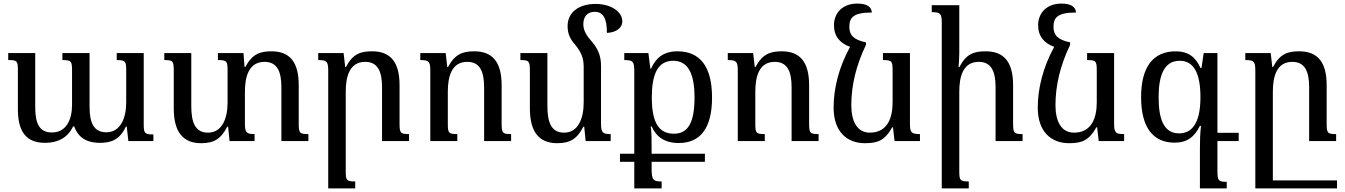

<svg xmlns="http://www.w3.org/2000/svg" viewBox="-20 -789 7526 1074"><path d="M633 -492V-453C683 -453 686 -445 686 -393V-216C686 -127 653 -49 575 -49C506 -49 481 -100 481 -191V-492H329V-453C379 -453 383 -447 383 -393V-203C383 -118 350 -48 270 -48C199 -48 177 -100 177 -191V-492H26V-453C75 -453 80 -449 80 -397V-178C80 -51 128 10 232 10C301 10 357 -16 389 -82H395C415 -25 459 10 539 10C604 10 651 -9 684 -81H689L698 0H838V-37C789 -37 784 -44 784 -93V-492Z M1651 -100V-313C1651 -443 1600 -502 1499 -502C1434 -502 1391 -487 1352 -414H1348L1342 -492H1199V-453C1249 -453 1253 -447 1253 -394V-216C1253 -127 1223 -47 1143 -47C1071 -47 1050 -106 1050 -196V-492H899V-453C948 -453 952 -447 952 -392V-182C952 -48 1006 12 1105 12C1177 12 1216 -12 1251 -80H1256L1264 0H1404V-39C1360 -39 1350 -46 1350 -98V-276C1350 -361 1372 -443 1460 -443C1531 -443 1554 -388 1554 -301V0H1705V-39C1655 -39 1651 -45 1651 -100Z M2268 -39C2219 -39 2215 -45 2215 -100V-313C2215 -443 2163 -502 2062 -502C1998 -502 1954 -489 1915 -414H1911L1902 -492H1760V-453C1807 -453 1816 -446 1816 -394V265H1967V226C1918 226 1914 220 1914 167V-276C1914 -361 1935 -443 2023 -443C2094 -443 2117 -388 2117 -301V0H2268Z M2839 -39C2790 -39 2786 -45 2786 -100V-313C2786 -443 2734 -502 2633 -502C2569 -502 2525 -487 2486 -414H2482L2473 -492H2331V-453C2378 -453 2387 -446 2387 -394V0H2538V-39C2489 -39 2485 -45 2485 -98V-276C2485 -361 2506 -443 2594 -443C2665 -443 2688 -388 2688 -301V0H2839Z M3342 -98V-421C3342 -482 3322 -523 3278 -571C3255 -599 3243 -625 3243 -654C3243 -695 3265 -723 3307 -723C3355 -723 3375 -684 3375 -605C3424 -607 3461 -631 3461 -670C3461 -722 3400 -767 3312 -767C3216 -767 3155 -719 3155 -643C3155 -599 3170 -569 3198 -538C3226 -503 3245 -470 3245 -417V-216C3245 -127 3215 -47 3135 -47C3063 -47 3042 -106 3042 -196V-492H2891V-453C2940 -453 2944 -447 2944 -392V-182C2944 -48 2998 12 3097 12C3169 12 3208 -12 3243 -80H3248L3256 0H3396V-39C3352 -39 3342 -46 3342 -98Z M3681 226C3636 226 3625 220 3625 156V116H3923V71H3625V43C3625 -1 3625 -56 3620 -82H3625C3650 -26 3695 11 3777 11C3896 11 3963 -70 3963 -243C3963 -417 3896 -502 3769 -502C3692 -502 3647 -464 3622 -405H3618L3607 -492H3472V-453C3520 -453 3528 -446 3528 -391V71H3448V116H3528V265H3681ZM3750 -41C3672 -41 3626 -93 3626 -244C3626 -371 3658 -449 3745 -449C3829 -449 3865 -378 3865 -243C3865 -106 3830 -41 3750 -41Z M4559 -39C4510 -39 4506 -45 4506 -100V-313C4506 -443 4454 -502 4353 -502C4289 -502 4245 -487 4206 -414H4202L4193 -492H4051V-453C4098 -453 4107 -446 4107 -394V0H4258V-39C4209 -39 4205 -45 4205 -98V-276C4205 -361 4226 -443 4314 -443C4385 -443 4408 -388 4408 -301V0H4559Z M4971 -77H4975L4984 0H5126V-39C5079 -39 5070 -46 5070 -98V-492H4919V-453C4969 -453 4973 -447 4973 -394V-216C4973 -131 4945 -47 4846 -47C4775 -47 4742 -109 4742 -201C4742 -311 4769 -424 4824 -538V-552C4756 -566 4731 -592 4731 -638C4731 -690 4752 -719 4857 -719C4855 -751 4829 -769 4775 -769C4693 -769 4645 -716 4645 -648C4645 -586 4679 -547 4735 -527C4672 -412 4643 -294 4643 -187C4643 -52 4718 12 4818 12C4888 12 4929 -2 4971 -77Z M5700 -39C5651 -39 5647 -45 5647 -100V-313C5647 -443 5595 -502 5494 -502C5430 -502 5385 -489 5347 -414H5342C5344 -441 5346 -466 5346 -493V-760H5192V-721C5239 -721 5248 -714 5248 -662V265H5399V226C5350 226 5346 220 5346 167V-276C5346 -361 5367 -443 5455 -443C5526 -443 5549 -388 5549 -301V0H5700Z M6113 -77H6117L6126 0H6268V-39C6221 -39 6212 -46 6212 -98V-492H6061V-453C6111 -453 6115 -447 6115 -394V-216C6115 -131 6087 -47 5988 -47C5917 -47 5884 -109 5884 -201C5884 -311 5911 -424 5966 -538V-552C5898 -566 5873 -592 5873 -638C5873 -690 5894 -719 5999 -719C5997 -751 5971 -769 5917 -769C5835 -769 5787 -716 5787 -648C5787 -586 5821 -547 5877 -527C5814 -412 5785 -294 5785 -187C5785 -52 5860 12 5960 12C6030 12 6071 -2 6113 -77Z M6842 228C6795 228 6790 222 6790 165V0H6909V-46H6790V-492H6713L6701 -409H6695C6668 -471 6625 -502 6557 -502C6430 -502 6363 -414 6363 -246C6363 -74 6431 9 6551 9C6621 9 6662 -24 6692 -85H6698C6693 -40 6692 -1 6692 44V265H6842ZM6575 -43C6490 -43 6461 -123 6461 -245C6461 -366 6491 -449 6579 -449C6658 -449 6695 -379 6695 -245C6695 -93 6643 -43 6575 -43Z M7459 220H7100V-276C7100 -361 7121 -443 7209 -443C7280 -443 7303 -388 7303 -301V0H7454V-39C7405 -39 7401 -45 7401 -100V-313C7401 -443 7349 -502 7248 -502C7184 -502 7140 -489 7101 -414H7097L7088 -492H6946V-453C6993 -453 7002 -446 7002 -394V265H7459Z"/></svg>

Font: Noto Serif Armenian
Style: Regular
Weight: 400
Designer: Monotype Design Team
Foundry: Monotype Imaging Inc.
Version: Version 1.901